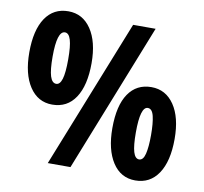

<svg xmlns="http://www.w3.org/2000/svg" viewBox="-81 -811 964 908"><g transform="rotate(10 401.5 -357.5)"><path d="M176 -724Q245 -724 285.5 -664Q326 -604 326 -501Q326 -394 287 -335Q248 -276 176 -276Q107 -276 67 -336.5Q27 -397 27 -501Q27 -608 66 -666Q105 -724 176 -724ZM596 -714 313 0H204L488 -714ZM177 -623Q139 -623 139 -500Q139 -436 148.5 -406Q158 -376 178 -376Q196 -376 205 -405.5Q214 -435 214 -500Q214 -563 205 -593Q196 -623 177 -623ZM625 -439Q694 -439 734.5 -379.5Q775 -320 775 -216Q775 -109 735.5 -50Q696 9 625 9Q555 9 515.5 -52Q476 -113 476 -216Q476 -325 515 -382Q554 -439 625 -439ZM625 -339Q589 -339 589 -215Q589 -152 598 -122Q607 -92 626 -92Q646 -92 654 -125Q662 -158 662 -215Q662 -272 654 -305.5Q646 -339 625 -339Z"/></g></svg>

Font: Noto Sans Ethiopic ExtraCondensed ExtraBold
Style: Regular
Weight: 800
Width: 2
Designer: Monotype Design Team
Foundry: Monotype Imaging Inc.
Version: Version 2.102; ttfautohint (v1.8.4.7-5d5b)